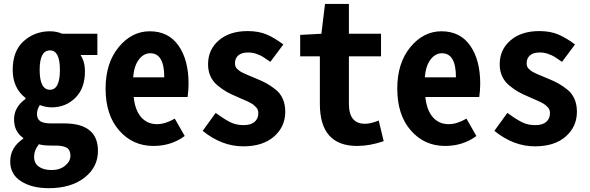

<svg xmlns="http://www.w3.org/2000/svg" viewBox="-20 -734 3013 981"><path d="M228.5 227.5Q143.6 227.5 87.9 192.4Q32.2 157.2 32.2 90.8Q32.2 19.5 98.6 -25.4V-29.3Q51.8 -61.5 51.8 -124Q51.8 -186.5 110.4 -228.5V-233.4Q44.9 -284.2 44.9 -377Q44.9 -473.6 101.1 -523.9Q157.2 -574.2 235.4 -574.2Q269.5 -574.2 297.9 -561.5H477.5V-453.1H391.6Q414.1 -418 414.1 -370.1Q414.1 -282.2 364.7 -233.9Q315.4 -185.5 244.1 -185.5Q213.9 -185.5 183.6 -197.3Q168.9 -174.8 168.9 -151.4Q168.9 -127 185.1 -115.2Q201.2 -103.5 241.2 -103.5H307.6Q480.5 -103.5 480.5 37.1Q480.5 120.1 411.6 173.8Q342.8 227.5 228.5 227.5ZM235.4 -275.4Q286.1 -275.4 286.1 -377Q286.1 -476.6 235.4 -476.6Q182.6 -476.6 182.6 -377Q182.6 -275.4 235.4 -275.4ZM244.1 134.8Q285.2 134.8 312.5 112.8Q339.8 90.8 339.8 61.5Q339.8 32.2 321.3 21Q302.7 9.8 262.7 9.8H243.2Q199.2 9.8 178.7 2.9Q154.3 33.2 154.3 69.3Q154.3 99.6 178.2 117.2Q202.1 134.8 244.1 134.8Z M763.7 11.7Q658.2 11.7 588.9 -67.4Q519.5 -146.5 519.5 -281.2Q519.5 -412.1 586.4 -493.2Q653.3 -574.2 745.1 -574.2Q840.8 -574.2 892.1 -501Q943.4 -427.7 943.4 -306.6Q943.4 -272.5 938.5 -238.3H663.1Q669.9 -170.9 701.2 -135.3Q732.4 -99.6 782.2 -99.6Q824.2 -99.6 873 -127.9L923.8 -39.1Q855.5 11.7 763.7 11.7ZM660.2 -338.9H819.3Q819.3 -461.9 748 -461.9Q713.9 -461.9 689.5 -429.7Q665 -397.5 660.2 -338.9Z M1222.7 13.7Q1113.3 13.7 1015.6 -65.4L1082 -157.2Q1128.9 -123 1158.2 -108.9Q1187.5 -94.7 1224.6 -94.7Q1261.7 -94.7 1280.8 -111.3Q1299.8 -127.9 1299.8 -155.3Q1299.8 -164.1 1297.4 -171.9Q1294.9 -179.7 1288.1 -186.5Q1281.2 -193.4 1275.4 -198.2Q1269.5 -203.1 1257.3 -209.5Q1245.1 -215.8 1237.3 -219.2Q1229.5 -222.7 1213.4 -229.5Q1197.3 -236.3 1189.5 -240.2Q1159.2 -252.9 1137.7 -265.1Q1116.2 -277.3 1092.3 -296.9Q1068.4 -316.4 1055.7 -343.8Q1043 -371.1 1043 -405.3Q1043 -480.5 1098.1 -527.8Q1153.3 -575.2 1245.1 -575.2Q1301.8 -575.2 1342.8 -557.6Q1383.8 -540 1427.7 -506.8L1361.3 -418Q1335 -436.5 1322.3 -444.3Q1309.6 -452.1 1289.6 -459Q1269.5 -465.8 1248 -465.8Q1214.8 -465.8 1197.8 -451.2Q1180.7 -436.5 1180.7 -411.1Q1180.7 -402.3 1183.1 -395Q1185.5 -387.7 1191.9 -381.8Q1198.2 -376 1204.1 -371.6Q1210 -367.2 1221.2 -361.8Q1232.4 -356.4 1240.2 -353Q1248 -349.6 1263.7 -343.3Q1279.3 -336.9 1288.1 -333Q1319.3 -320.3 1340.8 -308.6Q1362.3 -296.9 1387.2 -277.3Q1412.1 -257.8 1424.8 -229Q1437.5 -200.2 1437.5 -163.1Q1437.5 -86.9 1380.4 -36.6Q1323.2 13.7 1222.7 13.7Z M1804.7 11.7Q1614.3 11.7 1614.3 -203.1V-446.3H1513.7V-555.7L1622.1 -561.5L1640.6 -713.9H1762.7V-561.5H1926.8V-446.3H1762.7V-203.1Q1762.7 -101.6 1844.7 -101.6Q1875 -101.6 1915 -118.2L1940.4 -12.7Q1869.1 11.7 1804.7 11.7Z M2253.9 11.7Q2148.4 11.7 2079.1 -67.4Q2009.8 -146.5 2009.8 -281.2Q2009.8 -412.1 2076.7 -493.2Q2143.6 -574.2 2235.4 -574.2Q2331.1 -574.2 2382.3 -501Q2433.6 -427.7 2433.6 -306.6Q2433.6 -272.5 2428.7 -238.3H2153.3Q2160.2 -170.9 2191.4 -135.3Q2222.7 -99.6 2272.5 -99.6Q2314.5 -99.6 2363.3 -127.9L2414.1 -39.1Q2345.7 11.7 2253.9 11.7ZM2150.4 -338.9H2309.6Q2309.6 -461.9 2238.3 -461.9Q2204.1 -461.9 2179.7 -429.7Q2155.3 -397.5 2150.4 -338.9Z M2712.9 13.7Q2603.5 13.7 2505.9 -65.4L2572.3 -157.2Q2619.1 -123 2648.4 -108.9Q2677.7 -94.7 2714.8 -94.7Q2752 -94.7 2771 -111.3Q2790 -127.9 2790 -155.3Q2790 -164.1 2787.6 -171.9Q2785.2 -179.7 2778.3 -186.5Q2771.5 -193.4 2765.6 -198.2Q2759.8 -203.1 2747.6 -209.5Q2735.4 -215.8 2727.5 -219.2Q2719.7 -222.7 2703.6 -229.5Q2687.5 -236.3 2679.7 -240.2Q2649.4 -252.9 2627.9 -265.1Q2606.4 -277.3 2582.5 -296.9Q2558.6 -316.4 2545.9 -343.8Q2533.2 -371.1 2533.2 -405.3Q2533.2 -480.5 2588.4 -527.8Q2643.6 -575.2 2735.4 -575.2Q2792 -575.2 2833 -557.6Q2874 -540 2918 -506.8L2851.6 -418Q2825.2 -436.5 2812.5 -444.3Q2799.8 -452.1 2779.8 -459Q2759.8 -465.8 2738.3 -465.8Q2705.1 -465.8 2688 -451.2Q2670.9 -436.5 2670.9 -411.1Q2670.9 -402.3 2673.3 -395Q2675.8 -387.7 2682.1 -381.8Q2688.5 -376 2694.3 -371.6Q2700.2 -367.2 2711.4 -361.8Q2722.7 -356.4 2730.5 -353Q2738.3 -349.6 2753.9 -343.3Q2769.5 -336.9 2778.3 -333Q2809.6 -320.3 2831.1 -308.6Q2852.5 -296.9 2877.4 -277.3Q2902.3 -257.8 2915 -229Q2927.7 -200.2 2927.7 -163.1Q2927.7 -86.9 2870.6 -36.6Q2813.5 13.7 2712.9 13.7Z"/></svg>

Font: Gen Shin Gothic Monospace Bold
Style: Bold
Weight: 700
Designer: [Source Han Sans]
Ryoko NISHIZUKA  (kana & ideographs); Paul D. Hunt (Latin, Greek & Cyrillic); Wenlong ZHANG  (bopomofo
Version: Version 1.002.20150607